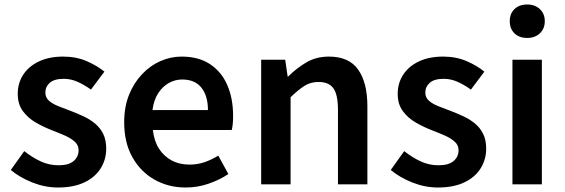

<svg xmlns="http://www.w3.org/2000/svg" viewBox="-20 -821 2515 855"><path d="M238 14Q181 14 125 -8Q69 -30 28 -64L88 -148Q125 -119 162 -102Q199 -85 241 -85Q286 -85 308 -104Q330 -123 330 -152Q330 -175 312.5 -190.5Q295 -206 267.5 -218Q240 -230 211 -241Q175 -255 140 -275Q105 -295 82 -326Q59 -357 59 -403Q59 -451 83.5 -488.5Q108 -526 153.5 -547.5Q199 -569 261 -569Q319 -569 365.5 -549Q412 -529 445 -502L385 -422Q356 -443 326 -456.5Q296 -470 264 -470Q222 -470 202 -452.5Q182 -435 182 -409Q182 -387 197.5 -373Q213 -359 239 -348.5Q265 -338 295 -327Q324 -316 352 -303Q380 -290 403 -271Q426 -252 439.5 -225Q453 -198 453 -159Q453 -111 428.5 -71.5Q404 -32 356 -9Q308 14 238 14Z M807 14Q730 14 668 -21Q606 -56 569.5 -121Q533 -186 533 -277Q533 -345 554.5 -398.5Q576 -452 612.5 -490.5Q649 -529 694.5 -549Q740 -569 789 -569Q864 -569 915 -535.5Q966 -502 992 -442.5Q1018 -383 1018 -305Q1018 -286 1016.5 -269.5Q1015 -253 1012 -242H661Q666 -193 688 -159Q710 -125 744.5 -106.5Q779 -88 824 -88Q859 -88 890 -98.5Q921 -109 952 -128L997 -46Q958 -20 909 -3Q860 14 807 14ZM659 -331H906Q906 -394 877 -430.5Q848 -467 791 -467Q760 -467 732 -451.5Q704 -436 684.5 -406Q665 -376 659 -331Z M1143 0V-555H1250L1261 -480H1263Q1300 -517 1344 -543Q1388 -569 1445 -569Q1534 -569 1575 -511Q1616 -453 1616 -348V0H1485V-331Q1485 -400 1464.5 -428Q1444 -456 1399 -456Q1363 -456 1335.5 -438.5Q1308 -421 1274 -388V0Z M1930 14Q1873 14 1817 -8Q1761 -30 1720 -64L1780 -148Q1817 -119 1854 -102Q1891 -85 1933 -85Q1978 -85 2000 -104Q2022 -123 2022 -152Q2022 -175 2004.5 -190.5Q1987 -206 1959.5 -218Q1932 -230 1903 -241Q1867 -255 1832 -275Q1797 -295 1774 -326Q1751 -357 1751 -403Q1751 -451 1775.5 -488.5Q1800 -526 1845.5 -547.5Q1891 -569 1953 -569Q2011 -569 2057.5 -549Q2104 -529 2137 -502L2077 -422Q2048 -443 2018 -456.5Q1988 -470 1956 -470Q1914 -470 1894 -452.5Q1874 -435 1874 -409Q1874 -387 1889.5 -373Q1905 -359 1931 -348.5Q1957 -338 1987 -327Q2016 -316 2044 -303Q2072 -290 2095 -271Q2118 -252 2131.5 -225Q2145 -198 2145 -159Q2145 -111 2120.5 -71.5Q2096 -32 2048 -9Q2000 14 1930 14Z M2262 0V-555H2393V0ZM2328 -652Q2292 -652 2271 -672.5Q2250 -693 2250 -727Q2250 -760 2271 -780.5Q2292 -801 2328 -801Q2362 -801 2384 -780.5Q2406 -760 2406 -727Q2406 -693 2384 -672.5Q2362 -652 2328 -652Z"/></svg>

Font: Noto Sans HK Thin SemiBold
Style: Regular
Weight: 600
Version: Version 2.004-H2;hotconv 1.0.118;makeotfexe 2.5.65603